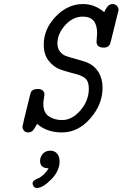

<svg xmlns="http://www.w3.org/2000/svg" viewBox="-20 -642 605 947"><path d="M90.8 -17.1Q90.8 -22.9 127.9 -171.9Q130.9 -183.1 132.8 -188Q134.8 -192.9 142.8 -198Q150.9 -203.1 165 -203.1Q199.2 -203.1 199.2 -174.8Q199.2 -170.9 196.5 -156Q193.8 -141.1 193.8 -128.9Q193.8 -85.9 221.4 -67.9Q249 -49.8 286.1 -49.8Q335.9 -49.8 377 -97.9Q418 -146 418 -203.1Q418 -226.1 411.9 -240Q405.8 -253.9 390.9 -262.5Q376 -271 361.6 -274.9Q347.2 -278.8 320.6 -285.9Q293.9 -293 273.9 -300.8Q243.2 -313 219.5 -343Q195.8 -373 195.8 -421.9Q195.8 -499 254.9 -560.5Q314 -622.1 390.1 -622.1Q446.3 -622.1 494.1 -582Q495.1 -584 498.5 -591.1Q502 -598.1 503.9 -600.6Q505.9 -603 509.5 -608.4Q513.2 -613.8 516.6 -616Q520 -618.2 524.4 -620.1Q528.8 -622.1 535.2 -622.1Q547.4 -622.1 556.2 -613.5Q564.9 -605 564.9 -592.8Q564.9 -591.8 526.9 -439Q524.9 -433.1 524.9 -432.6Q524.9 -432.1 522.9 -426Q521 -419.9 519 -418.5Q517.1 -417 513.4 -413.6Q509.8 -410.2 504.4 -408.7Q499 -407.2 492.2 -407.2H491.2Q456.1 -407.2 456.1 -437Q456.1 -441.9 457.5 -456.1Q459 -470.2 459 -478Q459 -560.1 389.2 -560.1Q339.4 -560.1 301.3 -517.6Q263.2 -475.1 263.2 -428.2Q263.2 -402.3 276.6 -386.7Q290 -371.1 305.9 -365.5Q321.8 -359.9 355 -350.8Q388.2 -341.8 409.2 -334Q444.3 -319.8 465.1 -287.4Q485.8 -254.9 485.8 -209Q485.8 -127 425.5 -57.9Q365.2 11.2 285.2 11.2Q211.9 11.2 163.1 -30.8Q162.1 -29.8 158.4 -22.9Q154.8 -16.1 153.3 -14.2Q151.9 -12.2 148.4 -6.6Q145 -1 143.1 1Q141.1 2.9 137 5.9Q132.8 8.8 128.9 10Q125 11.2 120.1 11.2Q105 11.2 97.9 2Q90.8 -7.3 90.8 -17.1ZM140.6 263.2Q140.6 254.4 148.2 248.3Q155.8 242.2 166.7 238.3Q177.7 234.4 192.9 221.2Q208 208 219.7 188Q177.7 188 177.7 151.4Q177.7 131.3 191.7 116.2Q205.6 101.1 227.8 101.1Q250 101.1 262 116.2Q273.9 131.3 273.9 153.3Q273.9 201.2 232.4 243.2Q190.9 285.2 161.6 285.2Q151.9 285.2 146.2 277.6Q140.6 270 140.6 263.2Z"/></svg>

Font: CMU Typewriter Text
Style: Italic
Weight: 500
Italic angle: -14.04°
Version: Version 0.7.0